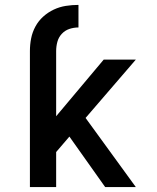

<svg xmlns="http://www.w3.org/2000/svg" viewBox="-20 -763 640 783"><path d="M102 -555Q102 -581 107 -606.5Q112 -632 124.5 -655Q137 -678 156.5 -695.5Q176 -713 199.5 -724Q223 -735 248.5 -739Q274 -743 300 -743V-651Q281 -651 263 -645Q245 -639 232 -625Q219 -611 214 -592.5Q209 -574 209 -555ZM102 0V-555H209V-289L403 -520H534L329 -282L534 0H409L263 -206L209 -143V0Z"/></svg>

Font: Iosevka Aile Semibold
Style: Regular
Weight: 600
Designer: Belleve Invis
Foundry: Belleve Invis
Version: Version 31.1.0; ttfautohint (v1.8.4)